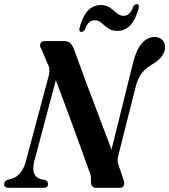

<svg xmlns="http://www.w3.org/2000/svg" viewBox="-43 -896 808 916"><path d="M120.5 -127Q102.5 -56 151 -41.5L172.5 -37Q186.5 -31.5 186 -18.5Q186 0 166 0H-2Q-23.5 0 -23 -17.5Q-23 -32.5 -6.5 -38.5L14 -44Q35.5 -49.5 53.8 -71.2Q72 -93 81.5 -131L189 -532.5Q198.5 -569 183 -594L154.5 -661.5Q145.5 -674 149.5 -687Q153.5 -700 170.5 -700H264Q282 -700 291.8 -690.8Q301.5 -681.5 309.5 -662Q339 -580 370.5 -496Q402 -412 432.5 -332Q463 -252 489 -182.5L593 -601.5Q608 -660 634.2 -689.8Q660.5 -719.5 694.5 -719.5Q716.5 -719.5 730.8 -706.2Q745 -693 744.5 -670Q744 -625 684 -589.5Q650.5 -569.5 632.2 -545.5Q614 -521.5 604 -481L521.5 -154Q518 -140 518 -129.2Q518 -118.5 524 -104L547 -36.5Q552 -22 547.2 -11Q542.5 0 529 0H416Q390 0 391 -32Q391.5 -48 389 -60.5Q386.5 -73 380 -87Q363.5 -133.5 338 -203.5Q312.5 -273.5 282.8 -354.5Q253 -435.5 223.5 -513.5ZM516 -748.5Q490.5 -748.5 473 -761.2Q455.5 -774 440.8 -786.8Q426 -799.5 408 -799.5Q378 -799.5 363 -757.5Q356.5 -744 345.5 -744Q331.5 -744 337 -764.5Q365 -872 438.5 -872Q464.5 -872 482 -859.2Q499.5 -846.5 514.2 -833.5Q529 -820.5 547 -820.5Q577.5 -820.5 592 -863Q598 -876 609.5 -876Q623.5 -876 618 -855.5Q590 -748.5 516 -748.5Z"/></svg>

Font: Fraunces 144pt S050 SemiBold
Style: Italic
Weight: 600
Italic angle: -16°
Version: Version 1.000; ttfautohint (v1.8.3)